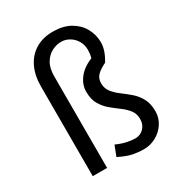

<svg xmlns="http://www.w3.org/2000/svg" viewBox="-183 -880 933 1009"><g transform="rotate(-30 283.5 -375.5)"><path d="M394 12Q364 12 330.2 5.5Q296.5 -1 249 -25L273 -87Q306 -72 334.8 -66Q363.5 -60 385 -60Q415 -60 436 -81.2Q457 -102.5 457 -136Q457 -168.5 439.5 -191Q422 -213.5 396 -232.5Q370 -251.5 344 -273.2Q318 -295 300.5 -325.2Q283 -355.5 283 -401Q283 -444.5 311.8 -481.5Q340.5 -518.5 395 -541Q398 -552.5 399.5 -564Q401 -575.5 401 -588Q401 -619.5 386.2 -643.8Q371.5 -668 348.2 -681.5Q325 -695 299 -695Q271 -695 243 -680.8Q215 -666.5 196.5 -635.8Q178 -605 178 -555V0H91V-545Q91 -611 114.8 -660Q138.5 -709 182.8 -736Q227 -763 288 -763Q350 -763 392.8 -738.8Q435.5 -714.5 457.8 -674.5Q480 -634.5 480 -588Q480 -540 445 -484Q410.5 -467.5 391.8 -449Q373 -430.5 373 -401Q373 -369 390.5 -346.8Q408 -324.5 434 -305.2Q460 -286 486 -263.8Q512 -241.5 529.5 -210Q547 -178.5 547 -131Q547 -92.5 526.5 -60Q506 -27.5 471.2 -7.8Q436.5 12 394 12Z"/></g></svg>

Font: Expletus Sans
Style: Regular
Weight: 400
Designer: Jasper de Waard
Foundry: Designtown
Version: Version 7.500